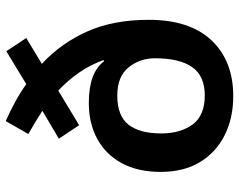

<svg xmlns="http://www.w3.org/2000/svg" viewBox="-100 -704 815 654"><g transform="rotate(-90 307.0 -377.5)"><path d="M221 -765Q255 -750 287 -732.5Q319 -715 347 -695L459 -763L504 -695L416 -642Q487 -576 526.5 -487Q566 -398 566 -278Q566 -138 496 -64Q426 10 306 10Q231 10 172.5 -19.5Q114 -49 81 -104Q48 -159 48 -237Q48 -315 77.5 -369.5Q107 -424 160 -453Q213 -482 283 -482Q386 -482 425 -430L429 -432Q412 -478 386 -515.5Q360 -553 325 -586L207 -515L161 -584L256 -640Q238 -652 218 -664Q198 -676 177 -688ZM308 -385Q239 -385 209 -347Q179 -309 179 -235Q179 -170 209.5 -128.5Q240 -87 308 -87Q375 -87 405 -130Q435 -173 435 -257Q435 -308 404 -346.5Q373 -385 308 -385Z"/></g></svg>

Font: Noto Sans Sora Sompeng Semi
Style: Bold
Weight: 700
Designer: Monotype Design Team. David Williams.
Foundry: Monotype Imaging Inc.
Version: Version 2.101; ttfautohint (v1.8.4.7-5d5b)